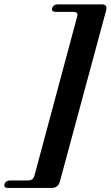

<svg xmlns="http://www.w3.org/2000/svg" viewBox="-103 -760 518 898"><path d="M58 62 258 -683Q264.5 -704.5 240 -704.5H157.5Q136.5 -704.5 141 -722Q146.5 -739.5 168 -739.5H373.5Q401.5 -739.5 393 -710L177 89.5Q168 119 140 119H-65.5Q-86.5 119 -82 101.5Q-76 84 -55 84H28Q52 84 58 62Z"/></svg>

Font: Fraunces 72pt S000
Style: Bold Italic
Weight: 700
Italic angle: -16°
Version: Version 1.000; ttfautohint (v1.8.3)